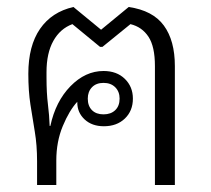

<svg xmlns="http://www.w3.org/2000/svg" viewBox="-20 -529 602 549"><path d="M86 0V-68Q86 -114 79.5 -152.5Q73 -191 67 -230Q61 -269 61 -318Q61 -398 94.5 -446.5Q128 -495 190 -509L269 -444L348 -509Q417 -499 448.5 -456Q480 -413 480 -340V0H423V-340Q423 -396 404.5 -424Q386 -452 353 -460L273 -395H266L187 -460Q152 -447 132.5 -412Q113 -377 113 -323V-307Q113 -263 117 -231Q121 -199 122 -169H124Q139 -239 181.5 -282.5Q224 -326 276 -326Q314 -326 337 -303.5Q360 -281 360 -247Q360 -212 337 -190Q314 -168 277 -168Q243 -168 222 -187.5Q201 -207 201 -236Q201 -238 201 -238Q178 -213 159.5 -168.5Q141 -124 141 -70V0ZM276 -202Q297 -202 309.5 -214Q322 -226 322 -247Q322 -267 309.5 -279.5Q297 -292 276 -292Q255 -292 243 -279.5Q231 -267 231 -247Q231 -226 243 -214Q255 -202 276 -202Z"/></svg>

Font: Noto Sans Thai Looped UI Light
Style: Regular
Weight: 300
Designer: Cadson Demak Team
Foundry: Cadson Demak Co., Ltd.
Version: Version 1.000